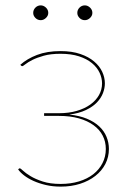

<svg xmlns="http://www.w3.org/2000/svg" viewBox="-20 -688 485 714"><path d="M55.5 -447Q80.5 -469.5 117.8 -483.8Q155 -498 205 -498Q247.5 -498 278.8 -487.2Q310 -476.5 330.2 -459.2Q350.5 -442 360.2 -420.8Q370 -399.5 370 -378Q370 -360.5 363 -342Q356 -323.5 340.5 -307.2Q325 -291 299.5 -278.8Q274 -266.5 237.5 -262Q275.5 -258 303.2 -246.5Q331 -235 349.2 -217.8Q367.5 -200.5 376.2 -179Q385 -157.5 385 -134Q385 -104 371.8 -78.2Q358.5 -52.5 334.5 -33.8Q310.5 -15 277.8 -4.5Q245 6 206 6Q176 6 150.5 0Q125 -6 104.5 -15.2Q84 -24.5 69.5 -35.8Q55 -47 47.5 -58L49.5 -60Q51.5 -62 53.5 -62Q56.5 -62 66 -53Q75.5 -44 93.5 -33Q111.5 -22 139 -13Q166.5 -4 205.5 -4Q243 -4 274 -13.5Q305 -23 327 -40.2Q349 -57.5 361.2 -81.5Q373.5 -105.5 373.5 -134Q373.5 -161 362 -183.5Q350.5 -206 328.2 -222.2Q306 -238.5 273.5 -247.8Q241 -257 199.5 -257H144V-267H199.5Q235.5 -267 265 -275.5Q294.5 -284 315.5 -299Q336.5 -314 348 -334.2Q359.5 -354.5 359.5 -378Q359.5 -398 350.2 -417.8Q341 -437.5 322 -453.2Q303 -469 274 -478.5Q245 -488 205 -488Q168.5 -488 142.8 -480.8Q117 -473.5 100.2 -465Q83.5 -456.5 74.5 -449.2Q65.5 -442 62.5 -442Q60.5 -442 58.5 -444ZM159.5 -640Q159.5 -629.5 150.8 -621.2Q142 -613 131.5 -613Q120 -613 111.8 -621.2Q103.5 -629.5 103.5 -640Q103.5 -651.5 111.8 -659.8Q120 -668 131.5 -668Q142 -668 150.8 -659.8Q159.5 -651.5 159.5 -640ZM323.5 -640Q323.5 -629.5 314.8 -621.2Q306 -613 295.5 -613Q284 -613 275.8 -621.2Q267.5 -629.5 267.5 -640Q267.5 -651.5 275.8 -659.8Q284 -668 295.5 -668Q306 -668 314.8 -659.8Q323.5 -651.5 323.5 -640Z"/></svg>

Font: Lato 2
Style: Regular
Weight: 100
Designer: Lukasz Dziedzic with Adam Twardoch and Botio Nikoltchev
Foundry: tyPoland Lukasz Dziedzic
Version: Version 2.015; 2015-08-06; http://www.latofonts.com/